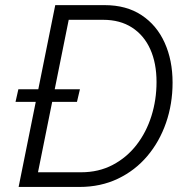

<svg xmlns="http://www.w3.org/2000/svg" viewBox="-20 -740 735 760"><path d="M53.7 0 198.7 -719.7H394Q480.5 -719.7 540.5 -679.9Q600.6 -640.1 631.8 -570.8Q663.1 -501.5 663.1 -413.1Q663.1 -328.6 637.2 -253.9Q611.3 -179.2 563 -122.1Q514.6 -64.9 446.5 -32.5Q378.4 0 294.4 0ZM130.4 -58.1H301.3Q370.6 -58.1 426 -87.2Q481.4 -116.2 520.3 -166.3Q559.1 -216.3 579.3 -280.5Q599.6 -344.7 599.6 -415.5Q599.6 -490.2 574.7 -545.4Q549.8 -600.6 502.4 -631.1Q455.1 -661.6 388.2 -661.6H252ZM41.5 -336.9 52.7 -386.7H296.4L284.7 -336.9Z"/></svg>

Font: Reddit Sans Light
Style: Italic
Weight: 300
Italic angle: -11.25°
Designer: Stephen Hutchings
Version: Version 1.013